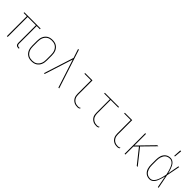

<svg xmlns="http://www.w3.org/2000/svg" viewBox="292 -2076 3417 3417"><g transform="rotate(45 2000.0 -368.0)"><path d="M434 8H419Q406 8 393.5 4.5Q381 1 371.5 -8Q362 -17 358 -30Q354 -43 354 -56V-502H146V0H126V-502H45V-520H455V-502H374V-56Q374 -47 376.5 -38Q379 -29 385.5 -22.5Q392 -16 401 -13Q410 -10 419 -10H434Z M750 8Q724 8 697.5 2.5Q671 -3 648.5 -17Q626 -31 609 -51.5Q592 -72 582 -96.5Q572 -121 568 -147.5Q564 -174 564 -200V-320Q564 -346 568 -372.5Q572 -399 582 -423.5Q592 -448 609 -468.5Q626 -489 648.5 -503Q671 -517 697.5 -522.5Q724 -528 750 -528Q776 -528 802.5 -522.5Q829 -517 851.5 -503Q874 -489 891 -468.5Q908 -448 918 -423.5Q928 -399 932 -372.5Q936 -346 936 -320V-200Q936 -174 932 -147.5Q928 -121 918 -96.5Q908 -72 891 -51.5Q874 -31 851.5 -17Q829 -3 802.5 2.5Q776 8 750 8ZM750 -10Q774 -10 797.5 -15Q821 -20 841.5 -33Q862 -46 877 -65Q892 -84 901 -106Q910 -128 913.5 -152Q917 -176 917 -200V-320Q917 -344 913.5 -368Q910 -392 901 -414Q892 -436 877 -455Q862 -474 841.5 -487Q821 -500 797.5 -505Q774 -510 750 -510Q726 -510 702.5 -505Q679 -500 658.5 -487Q638 -474 623 -455Q608 -436 599 -414Q590 -392 586.5 -368Q583 -344 583 -320V-200Q583 -176 586.5 -152Q590 -128 599 -106Q608 -84 623 -65Q638 -46 658.5 -33Q679 -20 702.5 -15Q726 -10 750 -10Z M1058 0 1239 -565 1206 -665Q1200 -683 1194.5 -700.5Q1189 -718 1183 -735H1203L1442 0H1422L1249 -534L1078 0Z M1909 8Q1886 8 1863.5 4Q1841 0 1820.5 -11Q1800 -22 1784 -38.5Q1768 -55 1758 -75.5Q1748 -96 1744 -119Q1740 -142 1740 -165V-502H1575V-520H1760V-165Q1760 -145 1763 -124.5Q1766 -104 1775 -85.5Q1784 -67 1798 -52Q1812 -37 1830 -27.5Q1848 -18 1868.5 -14Q1889 -10 1909 -10Q1922 -10 1935 -14Q1948 -18 1958 -26V-8Q1948 0 1935 4Q1922 8 1909 8Z M2385 8Q2362 8 2339 4Q2316 0 2296 -11Q2276 -22 2259.5 -38.5Q2243 -55 2233 -75.5Q2223 -96 2219.5 -119Q2216 -142 2216 -165V-502H2072V-520H2428V-502H2235V-165Q2235 -145 2238.5 -124.5Q2242 -104 2250.5 -85.5Q2259 -67 2273.5 -52Q2288 -37 2306 -27.5Q2324 -18 2344 -14Q2364 -10 2385 -10Q2398 -10 2410.5 -14Q2423 -18 2434 -26V-8Q2423 0 2410.5 4Q2398 8 2385 8Z M2909 8Q2886 8 2863.5 4Q2841 0 2820.5 -11Q2800 -22 2784 -38.5Q2768 -55 2758 -75.5Q2748 -96 2744 -119Q2740 -142 2740 -165V-502H2575V-520H2760V-165Q2760 -145 2763 -124.5Q2766 -104 2775 -85.5Q2784 -67 2798 -52Q2812 -37 2830 -27.5Q2848 -18 2868.5 -14Q2889 -10 2909 -10Q2922 -10 2935 -14Q2948 -18 2958 -26V-8Q2948 0 2935 4Q2922 8 2909 8Z M3418 0H3394L3177 -273L3107 -202V0H3088V-520H3107V-228L3391 -520H3418L3190 -287Z M3722 8Q3696 8 3671.5 1.5Q3647 -5 3627 -20Q3607 -35 3592.5 -56Q3578 -77 3570 -101Q3562 -125 3559 -150Q3556 -175 3556 -200V-320Q3556 -345 3559 -370Q3562 -395 3570 -419Q3578 -443 3592.5 -464Q3607 -485 3627 -500Q3647 -515 3671.5 -521.5Q3696 -528 3722 -528Q3746 -528 3769 -516Q3792 -504 3808 -485Q3824 -466 3835 -443.5Q3846 -421 3854.5 -397.5Q3863 -374 3870 -350.5Q3877 -327 3883 -302Q3893 -357 3902.5 -411.5Q3912 -466 3923 -520H3942Q3929 -456 3917 -391.5Q3905 -327 3892 -264Q3906 -198 3918.5 -132Q3931 -66 3944 0H3925Q3914 -56 3904 -112.5Q3894 -169 3883 -225Q3877 -200 3870 -175.5Q3863 -151 3854.5 -127Q3846 -103 3835.5 -80Q3825 -57 3809 -37Q3793 -17 3770 -4.5Q3747 8 3722 8ZM3722 -10Q3741 -10 3759.5 -19Q3778 -28 3791.5 -42.5Q3805 -57 3814.5 -74.5Q3824 -92 3832 -110.5Q3840 -129 3846 -148Q3852 -167 3857 -186Q3862 -205 3866.5 -224.5Q3871 -244 3875 -264Q3871 -283 3866.5 -302Q3862 -321 3857 -339.5Q3852 -358 3845.5 -376.5Q3839 -395 3831.5 -413Q3824 -431 3814.5 -448Q3805 -465 3791 -479Q3777 -493 3759 -501.5Q3741 -510 3722 -510Q3699 -510 3677 -504Q3655 -498 3637 -484Q3619 -470 3607 -450.5Q3595 -431 3588 -409.5Q3581 -388 3578 -365.5Q3575 -343 3575 -320V-200Q3575 -177 3578 -154.5Q3581 -132 3588 -110.5Q3595 -89 3607 -69.5Q3619 -50 3637 -36Q3655 -22 3677 -16Q3699 -10 3722 -10ZM3738 -600 3746 -744H3768L3755 -600Z"/></g></svg>

Font: Iosevka Thin
Style: Regular
Weight: 100
Monospace: yes
Designer: Belleve Invis
Foundry: Belleve Invis
Version: Version 32.5.0; ttfautohint (v1.8.4)